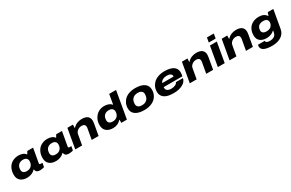

<svg xmlns="http://www.w3.org/2000/svg" viewBox="224 -2496 6776 4472"><g transform="rotate(-30 3612.5 -260.5)"><path d="M276.9 12.2Q166 12.2 101.1 -43.2Q36.1 -98.6 36.1 -205.1Q36.1 -295.4 68.8 -367.2Q107.4 -452.6 183.6 -496.3Q259.8 -540 355 -540Q413.6 -540 463.9 -520.8Q514.2 -501.5 541 -461.9H549.8L587.9 -527.8H744.1L723.1 -411.1Q715.3 -366.2 702.9 -297.4Q690.4 -228.5 683.1 -187Q675.8 -145.5 675.8 -140.1Q675.8 -112.8 703.1 -112.8H756.8L736.8 -6.8Q719.7 0 688.5 6.1Q657.2 12.2 626 12.2Q546.4 12.2 520 -30.8Q507.8 -51.8 504.9 -77.1H497.1Q453.6 -31.7 396.5 -9.8Q339.4 12.2 276.9 12.2ZM347.2 -126Q417 -126 460 -162.6Q502.9 -199.2 513.2 -261.2Q517.1 -284.2 517.1 -296.9Q517.1 -346.2 486.6 -374Q456.1 -401.9 396 -401.9Q328.1 -401.9 285.4 -366.7Q242.7 -331.5 231.9 -272Q227.1 -239.7 227.1 -226.1Q227.1 -179.7 257.6 -152.8Q288.1 -126 347.2 -126Z M1053.7 12.2Q942.9 12.2 877.9 -43.2Q813 -98.6 813 -205.1Q813 -295.4 845.7 -367.2Q884.3 -452.6 960.4 -496.3Q1036.6 -540 1131.8 -540Q1190.4 -540 1240.7 -520.8Q1291 -501.5 1317.9 -461.9H1326.7L1364.7 -527.8H1521L1500 -411.1Q1492.2 -366.2 1479.7 -297.4Q1467.3 -228.5 1460 -187Q1452.6 -145.5 1452.6 -140.1Q1452.6 -112.8 1480 -112.8H1533.7L1513.7 -6.8Q1496.6 0 1465.3 6.1Q1434.1 12.2 1402.8 12.2Q1323.2 12.2 1296.9 -30.8Q1284.7 -51.8 1281.7 -77.1H1273.9Q1230.5 -31.7 1173.3 -9.8Q1116.2 12.2 1053.7 12.2ZM1124 -126Q1193.8 -126 1236.8 -162.6Q1279.8 -199.2 1290 -261.2Q1293.9 -284.2 1293.9 -296.9Q1293.9 -346.2 1263.4 -374Q1232.9 -401.9 1172.9 -401.9Q1105 -401.9 1062.3 -366.7Q1019.5 -331.5 1008.8 -272Q1003.9 -239.7 1003.9 -226.1Q1003.9 -179.7 1034.4 -152.8Q1064.9 -126 1124 -126Z M1573.7 0 1666.5 -527.8H1815.9L1812.5 -439.9H1821.8Q1867.7 -491.7 1928.5 -515.9Q1989.3 -540 2052.7 -540Q2261.7 -540 2261.7 -371.1Q2261.7 -342.8 2255.9 -310.1L2200.7 0H2015.6L2067.9 -293Q2069.8 -312.5 2069.8 -320.8Q2069.8 -360.8 2045.4 -381.3Q2021 -401.9 1974.6 -401.9Q1913.1 -401.9 1864.7 -366.2Q1816.4 -330.6 1806.6 -274.9L1757.8 0Z M2590.8 12.2Q2477.5 12.2 2411.6 -43.9Q2345.7 -100.1 2345.7 -207Q2345.7 -319.8 2399.4 -397.9Q2439.9 -464.4 2508.1 -502.2Q2576.2 -540 2661.6 -540Q2720.7 -540 2772.5 -521Q2824.2 -502 2851.6 -464.8H2859.4L2904.8 -725.1H3089.4L2962.4 0H2812.5V-82H2803.7Q2720.2 12.2 2590.8 12.2ZM2658.7 -126Q2727.5 -126 2770.8 -162.1Q2814 -198.2 2824.7 -259.8Q2828.6 -282.7 2828.6 -296.9Q2828.6 -345.2 2797.1 -373.5Q2765.6 -401.9 2705.6 -401.9Q2635.7 -401.9 2593.8 -366.7Q2551.8 -331.5 2541.5 -272Q2536.6 -245.1 2536.6 -226.1Q2536.6 -178.7 2567.1 -152.3Q2597.7 -126 2658.7 -126Z M3430.2 12.2Q3278.8 12.2 3194.6 -45.2Q3110.4 -102.5 3110.4 -212.9Q3110.4 -312.5 3159.2 -383.8Q3204.6 -460.9 3292.7 -500.5Q3380.9 -540 3496.1 -540Q3647.5 -540 3732.4 -482.2Q3817.4 -424.3 3817.4 -314Q3817.4 -225.6 3778.3 -158.2Q3734.4 -75.2 3642.1 -31.5Q3549.8 12.2 3430.2 12.2ZM3437 -112.8Q3512.2 -112.8 3560.3 -151.1Q3608.4 -189.5 3619.1 -253.9Q3624 -284.7 3624 -305.2Q3624 -356.4 3590.1 -385.3Q3556.2 -414.1 3489.3 -414.1Q3413.1 -414.1 3365.5 -376.2Q3317.9 -338.4 3307.1 -273.9Q3301.3 -236.8 3301.3 -223.1Q3301.3 -171.4 3335.4 -142.1Q3369.6 -112.8 3437 -112.8Z M4216.8 12.2Q4114.7 12.2 4042.5 -11.5Q3970.2 -35.2 3930.2 -85.2Q3890.1 -135.3 3890.1 -210Q3890.1 -313.5 3942.9 -386.2Q3989.7 -461.9 4078.1 -501Q4166.5 -540 4280.8 -540Q4434.6 -540 4516.4 -486.3Q4598.1 -432.6 4598.1 -327.1Q4598.1 -292.5 4585.9 -227.1H4083Q4082 -220.2 4082 -207Q4082 -106 4228 -106Q4283.7 -106 4330.1 -127.9Q4376.5 -149.9 4386.2 -185.1H4576.2Q4560.5 -94.2 4461.2 -41Q4361.8 12.2 4216.8 12.2ZM4101.1 -325.2H4405.8Q4407.2 -332.5 4407.2 -338.9Q4407.2 -377.4 4371.8 -399.7Q4336.4 -421.9 4278.8 -421.9Q4209 -421.9 4162.6 -395.8Q4116.2 -369.6 4101.1 -325.2Z M4653.8 0 4746.6 -527.8H4896L4892.6 -439.9H4901.9Q4947.8 -491.7 5008.5 -515.9Q5069.3 -540 5132.8 -540Q5341.8 -540 5341.8 -371.1Q5341.8 -342.8 5335.9 -310.1L5280.8 0H5095.7L5147.9 -293Q5149.9 -312.5 5149.9 -320.8Q5149.9 -360.8 5125.5 -381.3Q5101.1 -401.9 5054.7 -401.9Q4993.2 -401.9 4944.8 -366.2Q4896.5 -330.6 4886.7 -274.9L4837.9 0Z M5511.7 -601.1 5533.7 -725.1H5717.8L5696.8 -601.1ZM5408.7 0 5500.5 -527.8H5685.5L5592.8 0Z M5723.6 0 5816.4 -527.8H5965.8L5962.4 -439.9H5971.7Q6017.6 -491.7 6078.4 -515.9Q6139.2 -540 6202.6 -540Q6411.6 -540 6411.6 -371.1Q6411.6 -342.8 6405.8 -310.1L6350.6 0H6165.5L6217.8 -293Q6219.7 -312.5 6219.7 -320.8Q6219.7 -360.8 6195.3 -381.3Q6170.9 -401.9 6124.5 -401.9Q6063 -401.9 6014.6 -366.2Q5966.3 -330.6 5956.5 -274.9L5907.7 0Z M6760.3 204.1Q6683.6 204.1 6627.2 193.8Q6570.8 183.6 6537.4 164.8Q6503.9 146 6487.8 121.1Q6471.7 96.2 6471.7 64.9Q6471.7 36.6 6479.5 16.1H6660.6Q6659.7 20 6659.7 25.9Q6659.7 47.9 6686.8 62.5Q6713.9 77.1 6767.6 77.1Q6808.6 77.1 6840.8 67.1Q6873 57.1 6892.8 40Q6912.6 22.9 6924.1 2.7Q6935.5 -17.6 6939.5 -41Q6940.9 -48.3 6944.1 -65.2Q6947.3 -82 6948.7 -91.8H6939.5Q6901.9 -53.7 6846.2 -34.4Q6790.5 -15.1 6735.4 -15.1Q6626.5 -15.1 6562 -67.6Q6497.6 -120.1 6497.6 -223.1Q6497.6 -322.8 6538.6 -394Q6578.6 -465.8 6652.1 -502.9Q6725.6 -540 6814.5 -540Q6960 -540 7018.6 -444.8H7026.4L7055.7 -527.8H7204.6L7118.7 -38.1Q7098.1 79.6 7001.7 141.8Q6905.3 204.1 6760.3 204.1ZM6811.5 -152.8Q6878.9 -152.8 6922.6 -185.8Q6966.3 -218.8 6976.6 -272.9Q6980.5 -294.4 6980.5 -304.2Q6980.5 -350.1 6949 -376Q6917.5 -401.9 6856.4 -401.9Q6786.6 -401.9 6744.9 -371.3Q6703.1 -340.8 6692.4 -286.1Q6687.5 -254.9 6687.5 -246.1Q6687.5 -202.6 6719.2 -177.7Q6751 -152.8 6811.5 -152.8Z"/></g></svg>

Font: Archivo Expanded ExtraBold
Style: Italic
Weight: 800
Width: 7
Italic angle: -10°
Designer: Hector Gatti
Foundry: Omnibus-Type
Version: Version 2.001